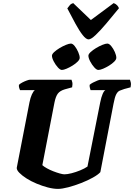

<svg xmlns="http://www.w3.org/2000/svg" viewBox="-20 -1218 864 1238"><path d="M354 0Q324 0 288 -9.5Q252 -19 216 -34Q180 -49 151 -67.5Q122 -86 104.5 -104Q87 -122 88 -136L170 -558Q176 -588 185.5 -609Q195 -630 205 -637H109Q107 -642 104 -650.5Q101 -659 102 -671Q110 -679 124.5 -686.5Q139 -694 153 -699Q167 -704 173 -704H441Q443 -700 446 -688Q449 -676 445 -655L398 -642Q367 -633 353 -614.5Q339 -596 331 -556L253 -153Q264 -143 283 -132.5Q302 -122 324 -113.5Q346 -105 365.5 -99.5Q385 -94 395 -94Q414 -94 441.5 -101Q469 -108 497 -119.5Q525 -131 544 -144L626 -557Q633 -592 642 -612.5Q651 -633 660 -637H564Q563 -640 560 -650Q557 -660 558 -671Q565 -678 579.5 -685.5Q594 -693 608 -698.5Q622 -704 628 -704H818Q820 -699 823 -687Q826 -675 822 -655L781 -644Q765 -639 752 -633.5Q739 -628 729.5 -610Q720 -592 712 -549L627 -108Q613 -92 579 -73Q545 -54 502.5 -37.5Q460 -21 420 -10.5Q380 0 354 0ZM614 -767Q603 -767 588 -783.5Q573 -800 561.5 -822Q550 -844 550 -859Q550 -869 564.5 -882.5Q579 -896 600 -908.5Q621 -921 641 -929Q661 -937 672 -937Q684 -937 697.5 -920.5Q711 -904 720.5 -882.5Q730 -861 730 -845Q730 -834 716.5 -820.5Q703 -807 683.5 -795Q664 -783 645 -775Q626 -767 614 -767ZM379 -767Q368 -767 353 -783.5Q338 -800 326.5 -822Q315 -844 315 -859Q315 -869 329.5 -882.5Q344 -896 365 -908.5Q386 -921 406 -929Q426 -937 437 -937Q449 -937 462 -920.5Q475 -904 484.5 -882Q494 -860 494 -845Q494 -834 480.5 -820.5Q467 -807 447.5 -795Q428 -783 409 -775Q390 -767 379 -767ZM551 -964Q535 -964 513 -992Q491 -1020 466 -1066Q441 -1112 414 -1164Q423 -1176 430.5 -1185Q438 -1194 452 -1198L566 -1089L713 -1198Q727 -1193 735.5 -1183.5Q744 -1174 747 -1165Q704 -1112 665 -1066Q626 -1020 596.5 -992Q567 -964 551 -964Z"/></svg>

Font: Texturina Medium 12pt Black
Style: Italic
Weight: 900
Italic angle: -11°
Version: Version 1.002